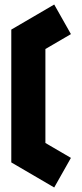

<svg xmlns="http://www.w3.org/2000/svg" viewBox="-20 -774 364 850"><path d="M30 -643 220 -754 294 -623 181 -557V-141L294 -75L220 56L30 -55V-643Z"/></svg>

Font: Blaka Ink
Style: Regular
Weight: 400
Designer: Mohamed Gaber
Foundry: Kief Type Foundry
Version: Version 1.003; ttfautohint (v1.8.4.7-5d5b)